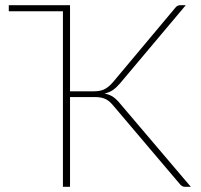

<svg xmlns="http://www.w3.org/2000/svg" viewBox="-20 -723 776 743"><path d="M718.5 0H696.5Q689.5 0 684.5 -3Q679.5 -6 674 -13L419.5 -313Q412.5 -321.5 405.5 -328Q398.5 -334.5 390.2 -338.8Q382 -343 371.5 -345.2Q361 -347.5 346 -347.5H251V0H223.5V-679.5H14V-703H251V-369.5H337Q350 -369.5 360.5 -370.8Q371 -372 380.5 -376Q390 -380 399 -387.2Q408 -394.5 418 -406L658 -692.5Q666 -703 678 -703H699L445 -401Q431.5 -385 417.8 -375.2Q404 -365.5 384.5 -361Q405.5 -357 419.2 -347Q433 -337 446.5 -320Z"/></svg>

Font: Lato 2
Style: Regular
Weight: 200
Designer: Lukasz Dziedzic with Adam Twardoch and Botio Nikoltchev
Foundry: tyPoland Lukasz Dziedzic
Version: Version 2.015; 2015-08-06; http://www.latofonts.com/